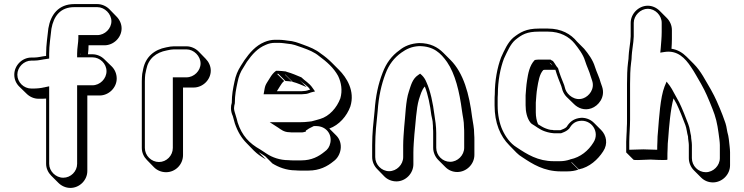

<svg xmlns="http://www.w3.org/2000/svg" viewBox="-20 -775 3647 941"><path d="M169 -291H176C186 -291 196 -291 206 -292V28C206 50 216 71 231 86L266 121C281 136 302 146 325 146C370 146 408 108 408 63V-307H468C513 -307 552 -345 552 -390C552 -413 543 -434 528 -449L492 -484C477 -499 456 -509 433 -509H411C413 -524 414 -539 414 -553H492C537 -553 576 -591 576 -636C576 -658 566 -679 551 -694L516 -730C501 -745 479 -755 457 -755H344C266 -755 228 -702 217 -636C213 -597 206 -555 206 -512V-501C186 -499 167 -493 147 -493H134C88 -493 50 -454 50 -409C50 -386 59 -366 74 -351L110 -316C125 -301 146 -291 169 -291ZM376 -509H373V-512ZM141 -341H134C96 -341 65 -372 65 -409C65 -446 97 -478 134 -478H147C170 -478 189 -484 208 -486L221 -488V-512C221 -553 228 -595 232 -634C243 -696 276 -740 344 -740H457C493 -740 526 -707 526 -671C526 -635 494 -603 457 -603H364V-588C364 -566 358 -541 358 -512V-494H433C470 -494 502 -463 502 -426C502 -389 470 -357 433 -357H358V28C358 65 327 96 290 96C253 96 221 64 221 28V-352L202 -348C200 -348 199 -347 199 -347H197C181 -343 161 -341 141 -341Z M877 -15V-346H929C974 -346 1013 -384 1013 -429C1013 -451 1003 -472 988 -487L953 -523C938 -538 916 -548 894 -548H832C821 -548 809 -546 795 -543C736 -532 694 -496 682 -438L677 -413C676 -403 675 -391 675 -376V-50C675 -27 685 -6 700 9L735 45C750 60 771 69 794 69C840 69 877 31 877 -15ZM827 -50C827 -12 796 19 759 19C722 19 690 -12 690 -50V-376C690 -390 691 -403 692 -411L697 -435C707 -487 744 -518 798 -528C811 -531 823 -533 832 -533H894C930 -533 963 -500 963 -464C963 -428 931 -396 894 -396H827Z M1376 -410C1377 -410 1378 -410 1379 -409L1414 -374C1438 -368 1461 -357 1483 -348L1448 -383C1465 -366 1487 -356 1500 -336C1490 -333 1481 -329 1470 -329C1463 -328 1456 -328 1448 -328H1337L1352 -352C1357 -360 1365 -373 1373 -378L1338 -413H1344L1379 -378C1389 -378 1401 -376 1411 -375ZM1594 -145C1642 -162 1680 -206 1697 -253C1721 -329 1679 -395 1641 -433L1606 -468C1590 -484 1572 -499 1553 -512C1527 -533 1499 -544 1466 -556C1441 -565 1420 -574 1389 -576L1375 -578C1366 -579 1356 -580 1347 -580H1327C1310 -580 1293 -576 1276 -569C1233 -551 1204 -517 1178 -480L1160 -452C1145 -428 1135 -405 1129 -374C1122 -341 1116 -311 1116 -271C1113 -262 1112 -254 1112 -245C1112 -232 1115 -219 1121 -206C1125 -193 1128 -182 1131 -170C1145 -129 1164 -98 1189 -73L1224 -37C1241 -20 1260 -7 1283 6L1248 -29L1266 -18C1271 -15 1275 -12 1280 -9L1315 26C1344 44 1383 60 1429 60C1438 61 1445 61 1450 61H1492C1546 61 1585 40 1614 16C1653 -11 1665 -74 1628 -111ZM1379 -425C1365 -426 1358 -428 1344 -428H1333C1320 -419 1310 -405 1304 -395L1289 -371C1282 -360 1279 -352 1277 -341L1272 -313H1448C1456 -313 1465 -313 1471 -314C1486 -314 1495 -319 1504 -322L1524 -327L1512 -344C1496 -368 1474 -379 1457 -396C1435 -405 1411 -416 1385 -423C1380 -426 1379 -425 1379 -425ZM1496 -179C1481 -177 1465 -176 1448 -176H1302L1344 -149C1356 -141 1372 -127 1398 -127C1406 -126 1411 -126 1415 -126H1456C1460 -126 1463 -126 1467 -127L1479 -130V-135C1485 -139 1489 -141 1494 -145L1583 -190ZM1395 10H1394C1351 10 1314 -4 1288 -21C1282 -25 1278 -28 1273 -31L1256 -42C1201 -73 1166 -110 1145 -174C1142 -187 1139 -197 1135 -210C1132 -222 1127 -232 1127 -245C1127 -253 1129 -261 1131 -269V-271C1131 -310 1137 -338 1144 -371C1150 -401 1158 -422 1173 -444L1190 -472C1216 -509 1243 -539 1282 -555C1297 -562 1312 -565 1327 -565H1347C1356 -565 1364 -564 1373 -563L1388 -561C1417 -559 1435 -551 1461 -542C1494 -530 1520 -520 1544 -500C1582 -472 1615 -443 1637 -403C1653 -370 1659 -331 1648 -293C1631 -247 1594 -205 1549 -192L1528 -186L1428 -159L1532 -157C1577 -156 1608 -119 1599 -75C1595 -55 1586 -42 1570 -31C1542 -8 1507 11 1457 11H1415C1410 11 1403 11 1395 10Z M1923 114C1968 114 2006 75 2006 30V-28C2006 -54 2009 -92 2011 -117C2017 -169 2020 -243 2033 -287C2041 -311 2047 -335 2062 -351C2078 -311 2088 -259 2094 -211C2097 -195 2101 -183 2101 -169C2102 -163 2102 -155 2102 -146C2103 -137 2103 -130 2103 -123V-51C2103 -28 2113 -6 2128 9L2163 44C2178 59 2198 68 2221 68C2266 68 2305 30 2305 -16V-88C2305 -97 2305 -106 2304 -117C2304 -151 2298 -170 2294 -200C2280 -314 2252 -417 2188 -481L2153 -516C2125 -544 2089 -564 2034 -564C1994 -562 1962 -549 1938 -529C1900 -502 1873 -466 1855 -418C1834 -364 1821 -305 1816 -232C1810 -175 1804 -122 1804 -63V-5C1804 18 1814 39 1829 54L1864 90C1879 105 1900 114 1923 114ZM2255 -123V-51C2255 -14 2223 18 2186 18C2149 18 2118 -13 2118 -51V-123C2118 -156 2113 -188 2109 -213C2102 -268 2090 -329 2070 -372C2064 -387 2057 -397 2048 -406L2039 -414L2029 -407C2000 -388 1993 -353 1984 -327C1968 -281 1967 -205 1961 -153C1959 -127 1956 -90 1956 -63V-5C1956 32 1924 64 1887 64C1850 64 1819 32 1819 -5V-63C1819 -121 1825 -173 1831 -231C1836 -303 1849 -360 1869 -413C1886 -459 1912 -492 1947 -517C1971 -534 1996 -547 2034 -549C2105 -549 2140 -515 2171 -471C2211 -413 2232 -325 2244 -233C2248 -202 2254 -184 2254 -152C2255 -142 2255 -131 2255 -123Z M2780 21C2781 21 2781 21 2782 20L2817 55C2869 45 2911 6 2936 -33C2961 -70 2952 -112 2926 -138L2891 -173C2873 -191 2845 -202 2816 -196C2789 -191 2771 -176 2757 -153C2749 -145 2739 -142 2727 -137H2694C2693 -137 2691 -137 2689 -138C2681 -138 2674 -139 2668 -141L2656 -145C2642 -150 2630 -158 2617 -166C2610 -182 2606 -203 2606 -224V-272C2608 -295 2609 -321 2613 -343C2618 -374 2624 -413 2643 -432C2648 -433 2652 -433 2656 -433H2702C2710 -405 2721 -378 2731 -353L2737 -332C2741 -321 2748 -309 2757 -300L2793 -265C2813 -245 2844 -232 2878 -244C2913 -256 2948 -299 2931 -350L2924 -370C2918 -395 2904 -421 2896 -447C2886 -481 2863 -512 2843 -536L2808 -571C2778 -608 2731 -635 2666 -635H2621C2559 -635 2529 -617 2495 -590C2468 -566 2452 -529 2436 -494C2417 -444 2405 -380 2405 -313C2404 -303 2404 -293 2404 -283V-258C2404 -172 2432 -107 2476 -63L2511 -27C2520 -18 2529 -11 2539 -5C2590 29 2646 65 2729 65H2759C2780 65 2799 62 2815 56ZM2593 -182 2591 -184ZM2687 -454 2673 -468C2675 -467 2677 -465 2680 -464C2683 -461 2685 -457 2687 -454ZM2420 -313C2420 -378 2432 -441 2450 -488C2467 -524 2482 -559 2505 -579C2538 -606 2562 -620 2621 -620H2666C2726 -620 2769 -595 2796 -562C2815 -538 2838 -508 2847 -478C2856 -449 2869 -424 2875 -401L2882 -380C2896 -339 2867 -303 2838 -293C2798 -279 2761 -309 2751 -337L2745 -358C2734 -385 2723 -412 2715 -441C2705 -451 2702 -461 2690 -476C2685 -478 2682 -480 2678 -483H2621C2615 -483 2607 -482 2601 -481C2575 -455 2568 -413 2563 -380C2559 -356 2558 -331 2556 -308V-259C2556 -227 2563 -196 2579 -175C2580 -174 2585 -168 2586 -168C2607 -156 2624 -140 2651 -131L2664 -127C2672 -125 2686 -122 2694 -122H2730C2743 -127 2756 -131 2769 -144C2782 -165 2795 -178 2818 -182C2879 -193 2922 -127 2888 -76C2864 -37 2825 -4 2775 6L2773 7C2758 12 2742 15 2724 15H2694C2616 15 2563 -19 2512 -53C2481 -72 2458 -104 2442 -139C2428 -170 2419 -213 2419 -258V-283C2419 -293 2419 -303 2420 -313Z M3071 -663V-597L3069 -571C3067 -551 3062 -523 3061 -501C3061 -492 3060 -482 3058 -469C3054 -438 3053 -399 3053 -364V-188C3053 -175 3053 -162 3052 -150C3052 -126 3049 -101 3049 -80V-28L3085 8C3087 10 3114 10 3168 7C3223 10 3251 10 3251 7V-5C3251 -16 3251 -29 3252 -46C3252 -63 3253 -80 3255 -97C3259 -153 3266 -240 3281 -293C3286 -284 3291 -276 3296 -266C3308 -242 3330 -187 3339 -162C3345 -147 3347 -122 3352 -106C3352 -93 3356 -76 3356 -64V0C3356 23 3366 45 3381 60L3416 95C3431 110 3451 119 3474 119C3519 119 3558 81 3558 35V-29C3558 -38 3557 -47 3556 -57C3553 -82 3552 -105 3545 -127C3542 -147 3538 -167 3531 -184C3522 -212 3494 -279 3480 -306L3464 -336C3437 -381 3416 -426 3380 -462L3345 -497C3326 -516 3301 -532 3271 -536C3272 -551 3273 -567 3273 -583V-628C3273 -651 3263 -672 3248 -687L3213 -722C3198 -737 3177 -747 3155 -747C3110 -747 3071 -708 3071 -663ZM3133 -43C3101 -42 3076 -41 3064 -41V-80C3064 -111 3068 -153 3068 -188V-364C3068 -398 3069 -438 3073 -467C3075 -479 3076 -492 3076 -501C3077 -522 3082 -549 3084 -570L3086 -596V-663C3086 -699 3119 -732 3155 -732C3191 -732 3223 -700 3223 -663V-618C3223 -591 3220 -563 3218 -536L3216 -517L3235 -520C3300 -531 3338 -490 3367 -446C3383 -423 3400 -391 3416 -364L3432 -334C3445 -309 3473 -241 3482 -214C3495 -176 3500 -137 3506 -90C3507 -80 3508 -72 3508 -64V0C3508 37 3476 69 3439 69C3402 69 3371 38 3371 0V-64C3371 -79 3367 -95 3367 -106V-108C3363 -123 3361 -148 3353 -167C3344 -192 3322 -247 3309 -273C3299 -292 3291 -305 3282 -322C3276 -334 3270 -344 3263 -354L3247 -375L3237 -351C3216 -298 3210 -195 3205 -133C3203 -114 3202 -98 3202 -81C3201 -65 3201 -51 3201 -41C3187 -41 3165 -42 3133 -43Z"/></svg>

Font: Blanket
Style: Poster
Weight: 900
Foundry: Cannot Into Space Fonts
Version: Version 0.9